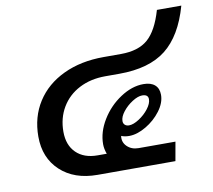

<svg xmlns="http://www.w3.org/2000/svg" viewBox="-72 -708 878 790"><g transform="rotate(-10 367.0 -313.0)"><path d="M166 -199Q166 -143 198.5 -111Q231 -79 288 -79H326Q318 -101 318 -120Q318 -171 348.5 -221Q379 -271 427.5 -303Q476 -335 524 -335Q555 -335 571.5 -320.5Q588 -306 588 -279Q588 -246 563 -212.5Q538 -179 500.5 -157Q463 -135 430 -135Q411 -135 397 -141Q393 -115 411.5 -97Q430 -79 459 -79H613L599 0H274Q177 0 119 -54Q61 -108 61 -197Q61 -279 101 -341.5Q141 -404 214 -438.5Q287 -473 382 -473H455Q528 -473 568 -508Q608 -543 632 -626H734Q700 -505 629.5 -449.5Q559 -394 434 -394H375Q314 -394 266.5 -369.5Q219 -345 192.5 -300.5Q166 -256 166 -199ZM413 -200Q413 -190 419.5 -184Q426 -178 437 -178Q455 -178 479 -193.5Q503 -209 519.5 -230.5Q536 -252 536 -270Q536 -290 511 -290Q493 -290 469.5 -275Q446 -260 429.5 -239Q413 -218 413 -200Z"/></g></svg>

Font: KoHo SemiBold
Style: Italic
Weight: 600
Italic angle: -10°
Version: Version 1.000; ttfautohint (v1.6)